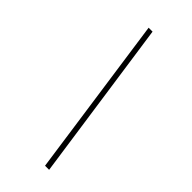

<svg xmlns="http://www.w3.org/2000/svg" viewBox="-254 -779 899 899"><g transform="rotate(45 195.5 -330.0)"><path d="M144 -730H170L285 70H258Z"/></g></svg>

Font: Work Sans ExtraLight
Style: Italic
Weight: 200
Italic angle: -13°
Designer: Wei Huang
Foundry: Wei Huang
Version: Version 2.012; ttfautohint (v1.8.3)